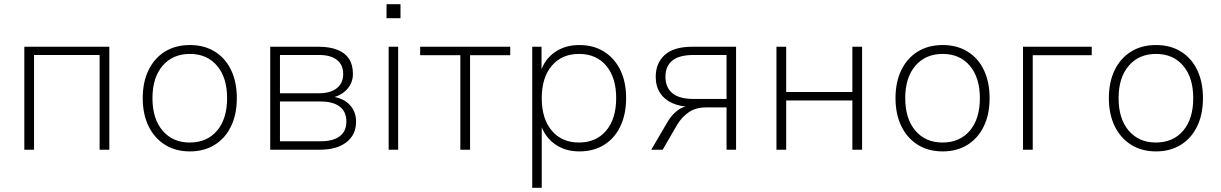

<svg xmlns="http://www.w3.org/2000/svg" viewBox="-20 -708 5772 908"><path d="M95 0V-487H497V0H451V-448H141V0Z M878 8Q810 8 760 -23.5Q710 -55 682.5 -111.5Q655 -168 655 -244Q655 -320 682.5 -376.5Q710 -433 760 -464Q810 -495 878 -495Q946 -495 996 -464Q1046 -433 1073 -376.5Q1100 -320 1100 -244Q1100 -168 1073 -111.5Q1046 -55 996 -23.5Q946 8 878 8ZM877 -34Q959 -34 1006.5 -90Q1054 -146 1054 -244Q1054 -341 1006.5 -397Q959 -453 878 -453Q797 -453 749 -397Q701 -341 701 -244Q701 -146 749 -90Q797 -34 877 -34Z M1258 0V-487H1485Q1539 -487 1575.5 -472.5Q1612 -458 1630.5 -430Q1649 -402 1649 -358Q1649 -315 1619.5 -284Q1590 -253 1543 -245V-252Q1579 -249 1606.5 -233.5Q1634 -218 1649 -192Q1664 -166 1664 -133Q1664 -71 1618.5 -35.5Q1573 0 1493 0ZM1304 -40H1497Q1555 -40 1586.5 -63.5Q1618 -87 1618 -133Q1618 -180 1586.5 -204Q1555 -228 1497 -228H1304ZM1304 -267H1489Q1543 -267 1573 -291Q1603 -315 1603 -358Q1603 -402 1573 -425Q1543 -448 1489 -448H1304Z M1808 -622V-688H1874V-622ZM1818 0V-487H1863V0Z M2157 0V-447H1967V-487H2393V-447H2203V0Z M2497 180V-487H2541V-367H2536Q2555 -427 2603.5 -461Q2652 -495 2720 -495Q2787 -495 2836.5 -464Q2886 -433 2913.5 -377Q2941 -321 2941 -244Q2941 -168 2914 -111Q2887 -54 2837 -23Q2787 8 2720 8Q2652 8 2604 -26.5Q2556 -61 2537 -120H2542V180ZM2718 -34Q2799 -34 2846.5 -90Q2894 -146 2894 -244Q2894 -341 2847 -397Q2800 -453 2718 -453Q2637 -453 2589.5 -397Q2542 -341 2542 -244Q2542 -146 2589.5 -90Q2637 -34 2718 -34Z M3060 0 3139 -135Q3158 -166 3184.5 -186Q3211 -206 3238 -206H3244V-203Q3196 -204 3159 -220.5Q3122 -237 3101.5 -268.5Q3081 -300 3081 -345Q3081 -409 3123.5 -448Q3166 -487 3255 -487H3461V0H3416V-200H3320Q3270 -200 3237 -177Q3204 -154 3183 -119L3114 0ZM3261 -240H3416V-448H3261Q3192 -448 3159.5 -421.5Q3127 -395 3127 -345Q3127 -295 3159.5 -267.5Q3192 -240 3261 -240Z M3652 0V-487H3698V-273H4011V-487H4057V0H4011V-233H3698V0Z M4438 8Q4370 8 4320 -23.5Q4270 -55 4242.5 -111.5Q4215 -168 4215 -244Q4215 -320 4242.5 -376.5Q4270 -433 4320 -464Q4370 -495 4438 -495Q4506 -495 4556 -464Q4606 -433 4633 -376.5Q4660 -320 4660 -244Q4660 -168 4633 -111.5Q4606 -55 4556 -23.5Q4506 8 4438 8ZM4437 -34Q4519 -34 4566.5 -90Q4614 -146 4614 -244Q4614 -341 4566.5 -397Q4519 -453 4438 -453Q4357 -453 4309 -397Q4261 -341 4261 -244Q4261 -146 4309 -90Q4357 -34 4437 -34Z M4818 0V-487H5143V-447H4864V0Z M5447 8Q5379 8 5329 -23.5Q5279 -55 5251.5 -111.5Q5224 -168 5224 -244Q5224 -320 5251.5 -376.5Q5279 -433 5329 -464Q5379 -495 5447 -495Q5515 -495 5565 -464Q5615 -433 5642 -376.5Q5669 -320 5669 -244Q5669 -168 5642 -111.5Q5615 -55 5565 -23.5Q5515 8 5447 8ZM5446 -34Q5528 -34 5575.5 -90Q5623 -146 5623 -244Q5623 -341 5575.5 -397Q5528 -453 5447 -453Q5366 -453 5318 -397Q5270 -341 5270 -244Q5270 -146 5318 -90Q5366 -34 5446 -34Z"/></svg>

Font: Nunito Sans 10pt ExtraLight
Style: Regular
Weight: 250
Designer: Vernon Adams
Foundry: Vernon Adams
Version: Version 3.101;gftools[0.9.27]